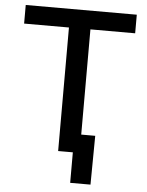

<svg xmlns="http://www.w3.org/2000/svg" viewBox="-59 -776 752 979"><g transform="rotate(5 317.0 -286.0)"><path d="M32.7 -632.3V-727.5H601.1V-632.3H372.1V0H262.2V-632.3ZM337.4 156.2V0H299.3V-93.8H443.8L441.4 156.2Z"/></g></svg>

Font: Inter 24pt Medium
Style: Regular
Weight: 500
Designer: Rasmus Andersson
Foundry: rsms
Version: Version 4.001;git-66647c0bb